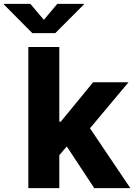

<svg xmlns="http://www.w3.org/2000/svg" viewBox="-87 -970 694 990"><path d="M59.1 0H218.8V-169.9L257.3 -214.8L398.9 0H585L377 -308.6L575.7 -545.9H393.1L226.6 -342.8H218.8V-727.5H59.1ZM69.3 -950.2H-66.9V-946.8L79.6 -799.3H198.2L345.2 -946.8V-950.2H208.5L139.2 -867.7Z"/></svg>

Font: Raveo
Style: Bold
Weight: 700
Designer: Jakub Foglar, Rasmus Andersson (Inter)
Foundry: Jakubfoglar.com
Version: Version 1.100;Glyphs 3.2.3 (3260)